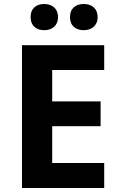

<svg xmlns="http://www.w3.org/2000/svg" viewBox="-20 -940 600 960"><path d="M133 -854C133 -810 163 -789 201 -789C238 -789 270 -810 270 -854C270 -900 238 -920 201 -920C163 -920 133 -900 133 -854ZM330 -854C330 -810 360 -789 399 -789C436 -789 468 -810 468 -854C468 -900 436 -920 399 -920C360 -920 330 -900 330 -854ZM501 0V-125H241V-309H483V-433H241V-590H501V-714H90V0Z"/></svg>

Font: Noto Traditional Nushu
Style: Bold
Weight: 700
Designer: LIU Zhao
Foundry: LiuZhao Studio
Version: Version 2.003